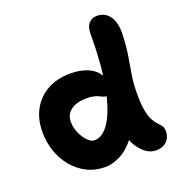

<svg xmlns="http://www.w3.org/2000/svg" viewBox="-138 -880 966 1018"><g transform="rotate(-20 345.0 -371.0)"><path d="M288 9Q232 9 186 -14Q140 -37 106.5 -77Q73 -117 55 -169Q37 -221 37 -279Q37 -352 67.5 -406.5Q98 -461 153 -491Q208 -521 281 -521Q335 -521 374 -505.5Q413 -490 434.5 -461.5Q456 -433 456 -390Q456 -369 446.5 -355.5Q437 -342 423 -342Q412 -342 403.5 -346Q395 -350 384.5 -355Q374 -360 358.5 -364Q343 -368 317 -368Q262 -368 229.5 -344.5Q197 -321 197 -279Q197 -246 210.5 -215.5Q224 -185 244 -164.5Q264 -144 282 -144Q332 -144 371 -207.5Q410 -271 432.5 -391.5Q455 -512 455 -684Q455 -721 472.5 -740.5Q490 -760 519 -760Q565 -760 591 -722Q617 -684 613 -612Q610 -546 601.5 -496.5Q593 -447 585.5 -400.5Q578 -354 578 -297Q578 -236 585.5 -199.5Q593 -163 604.5 -143.5Q616 -124 627.5 -112.5Q639 -101 646.5 -90.5Q654 -80 654 -61Q654 -37 644 -19.5Q634 -2 615.5 8Q597 18 572 18Q542 18 517 0.5Q492 -17 472.5 -46.5Q453 -76 443 -114.5Q433 -153 434 -194L518 -219Q495 -135 456 -85Q417 -35 372 -13Q327 9 288 9Z"/></g></svg>

Font: Shantell Sans
Style: Bold
Weight: 700
Designer: Stephen Nixon, Anya Danilova, Shantell Martin
Foundry: Arrow Type
Version: Version 1.011;[c5ecc13dd]